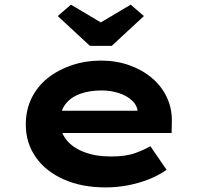

<svg xmlns="http://www.w3.org/2000/svg" viewBox="-20 -806 874 836"><path d="M438.9 10Q335 10 256.4 -25.4Q177.8 -60.7 135 -122.7Q92.3 -184.6 92.3 -263.3Q92.3 -327.2 117.5 -378.7Q142.8 -430.2 188.1 -466.2Q233.4 -502.2 293.2 -522.2Q353 -542.2 419 -542.2Q485.6 -542.2 542.2 -522.3Q598.7 -502.4 641.2 -466.7Q683.6 -431 706.7 -381.9Q729.8 -332.8 728.2 -274L727.2 -227H202.9L179.9 -323.9H596.8L579.6 -301.9V-322.4Q576.3 -348.9 554 -369.2Q531.8 -389.5 497.1 -400.8Q462.5 -412.1 421.3 -412.1Q371.1 -412.1 330.3 -397.9Q289.6 -383.6 265.7 -353.5Q241.9 -323.4 241.9 -275.5Q241.9 -231.8 268.8 -197.6Q295.7 -163.4 345.9 -144Q396.1 -124.6 463.4 -124.6Q528.2 -124.6 569.1 -139.6Q610 -154.6 634.8 -169.5L705.3 -66.6Q669.9 -41.7 626.8 -24.8Q583.7 -8 536.5 1Q489.3 10 438.9 10ZM371.4 -606.4 231.4 -736.1 288.9 -785.7 434 -699.5H404L549.1 -785.7L606.6 -736.1L466.6 -606.4Z"/></svg>

Font: Lexend Peta
Style: Regular
Weight: 400
Designer: Bonnie Shaver-Troup, Thomas Jockin
Foundry: Lexend
Version: Version 1.007